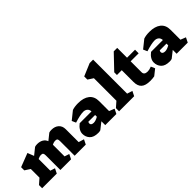

<svg xmlns="http://www.w3.org/2000/svg" viewBox="151 -1958 3053 3053"><g transform="rotate(-45 1677.5 -431.5)"><path d="M1016 0H766V-329Q766 -362 756 -375Q746 -388 720 -388Q682 -388 645 -368V-106L725 -80L685 0H445V-329Q445 -362 435 -375Q425 -388 399 -388Q361 -388 324 -368V-106L404 -80L364 0H35V-71L124 -149V-344L35 -402V-473L266 -562L308 -454L421 -545Q443 -553 476 -553Q535 -553 576 -528.5Q617 -504 634 -459L741 -545Q763 -553 796 -553Q873 -553 918.5 -511.5Q964 -470 964 -399V-108L1056 -80Z M1704 0H1454V-87L1341 2Q1321 10 1291 10Q1189 10 1143.5 -39.5Q1098 -89 1098 -159Q1098 -199 1121 -237.5Q1144 -276 1188 -309H1454Q1451 -353 1424 -375.5Q1397 -398 1356 -398Q1287 -398 1154 -356L1124 -424L1261 -534Q1316 -553 1393 -553Q1517 -553 1586 -498.5Q1655 -444 1655 -339V-115L1744 -80ZM1454 -189V-228H1302Q1297 -219 1295 -212.5Q1293 -206 1293 -196Q1293 -177 1308.5 -166Q1324 -155 1353 -155H1352Q1396 -155 1454 -189Z M2104 0H1765V-71L1854 -149V-655L1765 -713V-784L1976 -873H2054V-108L2144 -80Z M2553 2Q2512 10 2457 10Q2353 10 2305 -33.5Q2257 -77 2257 -168V-432H2149V-493L2379 -734H2457V-513H2637V-432H2457V-186Q2457 -125 2535 -125Q2555 -125 2574.5 -129.5Q2594 -134 2624 -146L2654 -78Z M3309 0H3059V-87L2946 2Q2926 10 2896 10Q2794 10 2748.5 -39.5Q2703 -89 2703 -159Q2703 -199 2726 -237.5Q2749 -276 2793 -309H3059Q3056 -353 3029 -375.5Q3002 -398 2961 -398Q2892 -398 2759 -356L2729 -424L2866 -534Q2921 -553 2998 -553Q3122 -553 3191 -498.5Q3260 -444 3260 -339V-115L3349 -80ZM3059 -189V-228H2907Q2902 -219 2900 -212.5Q2898 -206 2898 -196Q2898 -177 2913.5 -166Q2929 -155 2958 -155H2957Q3001 -155 3059 -189Z"/></g></svg>

Font: Inknut Antiqua Black
Style: Regular
Weight: 900
Designer: Claus Eggers Sørensen
Foundry: Claus Eggers Sørensen
Version: Version 1.003; ttfautohint (v1.8.2) -l 8 -r 50 -G 200 -x 14 